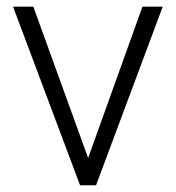

<svg xmlns="http://www.w3.org/2000/svg" viewBox="-20 -548 521 568"><path d="M240.7 -80.6 401.4 -528.3H461.4L264.2 0H216.8L18.6 -528.3H78.6Z"/></svg>

Font: Vazir Thin FD-UI
Style: Thin-FD-UI
Weight: 100
Designer: Saber Rastikerdar
Foundry: Saber Rastikerdar
Version: Version 30.1.0